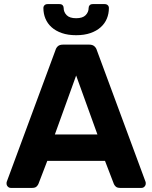

<svg xmlns="http://www.w3.org/2000/svg" viewBox="-20 -918 744 938"><path d="M33 0Q24 0 18 -6.5Q12 -13 12 -21Q12 -23 12 -25.5Q12 -28 13 -30L251 -673Q254 -684 262.5 -692Q271 -700 288 -700H416Q432 -700 441 -692Q450 -684 453 -673L691 -30Q692 -28 692 -25.5Q692 -23 692 -21Q692 -13 686 -6.5Q680 0 671 0H567Q552 0 545 -7Q538 -14 536 -20L493 -132H211L168 -20Q166 -14 159 -7Q152 0 137 0ZM248 -261H456L352 -549ZM352 -746Q312 -746 282 -756.5Q252 -767 232 -785Q212 -803 202 -827Q192 -851 192 -879Q192 -887 197.5 -892.5Q203 -898 213 -898H270Q281 -898 286 -892.5Q291 -887 291 -879Q291 -859 305.5 -844Q320 -829 352 -829Q384 -829 398.5 -844Q413 -859 413 -879Q413 -887 418 -892.5Q423 -898 434 -898H491Q501 -898 506.5 -892.5Q512 -887 512 -879Q512 -851 502 -827Q492 -803 472 -785Q452 -767 422 -756.5Q392 -746 352 -746Z"/></svg>

Font: Fz Rubik SemBd
Style: Regular
Weight: 600
Designer: Hubert and Fischer
Foundry: Hubert and Fischer
Version: Vit hóa bi FontZin.com